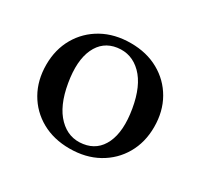

<svg xmlns="http://www.w3.org/2000/svg" viewBox="-111 -621 808 774"><g transform="rotate(30 293.0 -234.0)"><path d="M294.5 -480.5Q368 -480.5 424.2 -449Q480.5 -417.5 512.2 -362Q544 -306.5 544 -234Q544 -163 512 -107.5Q480 -52 423 -20.2Q366 11.5 291 11.5Q217.5 11.5 161.2 -20Q105 -51.5 73.2 -107.2Q41.5 -163 41.5 -235Q41.5 -306 73.5 -361.5Q105.5 -417 162.5 -448.8Q219.5 -480.5 294.5 -480.5ZM330 -32Q392.5 -41 419.8 -99.2Q447 -157.5 430.5 -254.5Q414 -352 366.8 -399Q319.5 -446 255.5 -437Q193 -428 165.8 -369.8Q138.5 -311.5 155 -214.5Q171.5 -117 218.8 -69.8Q266 -22.5 330 -32Z"/></g></svg>

Font: Fraunces 9pt S000
Style: Regular
Weight: 400
Version: Version 1.000; ttfautohint (v1.8.3)